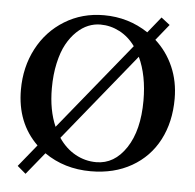

<svg xmlns="http://www.w3.org/2000/svg" viewBox="-51 -722 833 819"><g transform="rotate(5 365.0 -312.5)"><path d="M87.9 44.9 51.8 14.2 128.4 -80.1Q37.1 -168.9 37.1 -311Q37.1 -408.2 78.6 -487.3Q120.1 -566.4 194.8 -612.3Q269.5 -658.2 362.8 -658.2Q467.8 -658.2 552.7 -601.6L607.9 -669.9L645 -641.1L589.8 -572.8Q639.2 -528.3 666.5 -466.1Q693.8 -403.8 693.8 -329.1Q693.8 -229.5 653.8 -152.8Q613.8 -76.2 538.6 -33.2Q463.4 9.8 363.8 9.8Q250.5 9.8 165 -49.8ZM351.1 -617.2Q324.7 -617.2 299.3 -606.9Q273.9 -596.7 250 -574Q226.1 -551.3 208 -518.3Q189.9 -485.4 179 -436.3Q168 -387.2 168 -328.1Q168 -234.9 198.2 -166L500.5 -537.6Q472.2 -576.7 433.3 -596.9Q394.5 -617.2 351.1 -617.2ZM525.9 -494.6 222.7 -121.1Q252.4 -77.1 294.2 -54Q335.9 -30.8 383.8 -30.8Q461.4 -30.8 511.7 -106.7Q562 -182.6 562 -310.1Q562 -417.5 525.9 -494.6Z"/></g></svg>

Font: Linux Libertine G
Style: Semibold
Weight: 600
Designer: Philipp H. Poll
Foundry: Philipp H. Poll
Version: Version 5.1.1